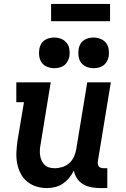

<svg xmlns="http://www.w3.org/2000/svg" viewBox="-20 -949 640 977"><path d="M219 8Q190 8 163.5 -0.5Q137 -9 116.5 -26.5Q96 -44 84 -68Q72 -92 67 -119.5Q62 -147 63.5 -175.5Q65 -204 69 -233L102 -429H63V-530H238L187 -217Q184 -202 183 -187.5Q182 -173 184 -159Q186 -145 191.5 -132.5Q197 -120 206.5 -110.5Q216 -101 229.5 -97Q243 -93 258 -93Q278 -93 297.5 -99Q317 -105 332.5 -119Q348 -133 356.5 -152Q365 -171 368 -190L424 -530H544L478 -129Q477 -121 478 -114Q479 -107 483 -102Q487 -97 493.5 -95Q500 -93 508 -93H526V8H491Q468 8 445.5 4Q423 0 404 -11Q385 -22 372.5 -40.5Q360 -59 356 -81Q346 -61 332 -44Q318 -27 299.5 -14.5Q281 -2 260 3Q239 8 219 8ZM456 -602Q438 -602 420.5 -609Q403 -616 393 -629.5Q383 -643 380 -661.5Q377 -680 380 -699Q382 -712 388.5 -724Q395 -736 406.5 -744Q418 -752 431 -755Q444 -758 456 -758Q475 -758 492 -751Q509 -744 519.5 -730.5Q530 -717 533 -698.5Q536 -680 533 -661Q530 -648 523.5 -636Q517 -624 506 -616Q495 -608 482 -605Q469 -602 456 -602ZM256 -602Q238 -602 220.5 -609Q203 -616 193 -629.5Q183 -643 180 -661.5Q177 -680 180 -699Q182 -712 188.5 -724Q195 -736 206.5 -744Q218 -752 231 -755Q244 -758 256 -758Q275 -758 292 -751Q309 -744 319.5 -730.5Q330 -717 333 -698.5Q336 -680 333 -661Q330 -648 323.5 -636Q317 -624 306 -616Q295 -608 282 -605Q269 -602 256 -602ZM240 -841V-929H540V-841Z"/></svg>

Font: Iosevka Slab Extended
Style: Bold Italic
Weight: 700
Width: 7
Italic angle: -9°
Monospace: yes
Designer: Belleve Invis
Foundry: Belleve Invis
Version: Version 11.1.0; ttfautohint (v1.8.3)